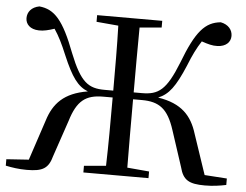

<svg xmlns="http://www.w3.org/2000/svg" viewBox="-53 -814 1139 890"><g transform="rotate(5 516.5 -369.0)"><path d="M219 -64 276 -232C305 -328 345 -358 426 -358H470C470 -241 470 -138 467 -40L365 -31V0H668V-31L566 -40C565 -139 565 -241 565 -358H606C687 -358 728 -328 759 -232L814 -64C829 -5 857 11 931 11C969 11 1001 6 1030 0V-30L926 -37L863 -224C838 -305 791 -359 680 -376C729 -396 758 -435 800 -534C821 -587 837 -619 859 -653C888 -643 910 -637 932 -638C973 -639 994 -662 994 -690C994 -718 975 -742 939 -749C867 -742 825 -696 768 -546C716 -415 680 -390 603 -390H565C565 -499 565 -597 566 -692L668 -701V-732H365V-701L467 -692C470 -596 470 -498 470 -390H430C354 -390 317 -415 265 -546C208 -696 166 -742 95 -749C58 -742 40 -718 40 -690C40 -662 61 -639 102 -638C123 -637 147 -643 174 -652C196 -619 212 -587 234 -534C276 -435 305 -395 353 -376C243 -358 195 -305 170 -224L108 -37L4 -30V0C33 6 65 11 102 11C177 11 203 -5 219 -64Z"/></g></svg>

Font: Noto Serif HK Medium
Style: Regular
Weight: 500
Designer: Ryoko NISHIZUKA 西塚涼子 (kana & ideographs); Frank Grießhammer (Latin, Greek & Cyrillic); Wenlong ZHANG 张文龙 (bopomofo); San
Foundry: Adobe
Version: Version 2.001;hotconv 1.1.0;makeotfexe 2.6.0